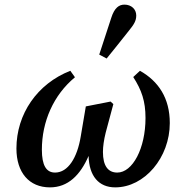

<svg xmlns="http://www.w3.org/2000/svg" viewBox="-20 -796 763 830"><path d="M196 14C274 14 327 -39 363 -122C365 -35 407 14 478 14C605 14 714 -115 714 -264C714 -372 665 -445 585 -490L556 -463C592 -407 609 -359 609 -286C609 -154 553 -50 487 -50C447 -50 425 -79 425 -139C425 -162 429 -191 437 -223L470 -346L458 -357L351 -336L329 -206C314 -114 274 -50 218 -50C180 -50 161 -81 161 -149C161 -270 211 -385 304 -462L284 -490C141 -434 51 -303 51 -154C51 -50 106 14 196 14ZM409 -560 441 -543C474 -583 505 -623 537 -663C559 -690 569 -706 569 -729C569 -756 548 -776 518 -776C495 -776 475 -763 461 -719C444 -668 426 -613 409 -560Z"/></svg>

Font: Source Serif Pro Semibold
Style: Italic
Weight: 600
Italic angle: -12°
Designer: Frank Grießhammer
Foundry: Adobe Systems Incorporated
Version: Version 3.001;hotconv 1.0.111;makeotfexe 2.5.65597